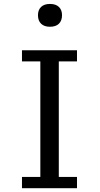

<svg xmlns="http://www.w3.org/2000/svg" viewBox="-20 -970 515 990"><path d="M93.3 0.5V-57.6H188V-653.3H93.3V-710.9H377V-653.3H283.2V-57.6H377V0.5ZM237.8 -832Q208 -832 191.9 -847.7Q175.8 -863.3 175.8 -891.6Q175.8 -918.9 191.9 -934.3Q208 -949.7 237.8 -949.7Q267.6 -949.7 283.7 -934.3Q299.8 -918.9 299.8 -891.6Q299.8 -863.3 283.7 -847.7Q267.6 -832 237.8 -832Z"/></svg>

Font: Comme
Style: Regular
Weight: 400
Designer: Vernon Adams
Foundry: Vernon Adams
Version: Version 1.000;gftools[0.9.27]